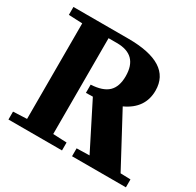

<svg xmlns="http://www.w3.org/2000/svg" viewBox="-159 -917 1114 1093"><g transform="rotate(30 398.0 -370.0)"><path d="M24 -52 114 -56V-684L24 -688V-740H384Q667 -740 667 -561Q667 -444 550 -390L730 -54L796 -52V0H442V-52L526 -54L375 -353L330 -352V-406Q408 -410 443.5 -444Q479 -478 479 -547Q479 -686 341 -686H286V-56L376 -52V0H24Z"/></g></svg>

Font: Minipax
Style: Bold
Weight: 700
Designer: Raphaël Ronot, Igor Stepanchenko (Cyrillic)
Foundry: steppetype
Version: Version 1.002